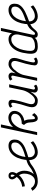

<svg xmlns="http://www.w3.org/2000/svg" viewBox="1673 -2513 854 4240"><g transform="rotate(-90 2100.0 -393.0)"><path d="M346 -493Q357 -511 360.5 -524.5Q364 -538 365 -549Q365 -565 358.5 -574.5Q352 -584 339 -584Q327 -585 320.5 -577.5Q314 -570 314 -557Q314 -542 322.5 -527Q331 -512 346 -493ZM553 -177Q585 -202 635 -220Q685 -238 744 -255Q803 -272 861 -291.5Q919 -311 967.5 -337.5Q1016 -364 1045 -402Q1074 -440 1074 -495Q1074 -533 1051 -552Q1028 -571 997 -571Q943 -571 897.5 -541.5Q852 -512 818.5 -458Q785 -404 766.5 -330Q748 -256 748 -167Q748 -115 782 -82.5Q816 -50 863 -50Q898 -50 935 -61.5Q972 -73 1008 -94.5Q1044 -116 1071 -143L1103 -89Q1070 -58 1027.5 -35Q985 -12 940.5 1Q896 14 854 14Q806 14 767.5 -9Q729 -32 707 -73.5Q685 -115 685 -168Q685 -270 708 -355Q731 -440 773 -502Q815 -564 873 -598Q931 -632 1001 -632Q1065 -632 1101.5 -599.5Q1138 -567 1138 -498Q1138 -440 1114 -397.5Q1090 -355 1049.5 -323Q1009 -291 958 -268Q907 -245 852.5 -227.5Q798 -210 747 -195Q696 -180 654 -164.5Q612 -149 587 -129Q532 -86 471 -54Q410 -22 346 -4Q282 14 217 14Q147 14 92 -19Q37 -52 7 -107L66 -136Q87 -95 127.5 -71Q168 -47 210 -47Q266 -47 305 -79Q344 -111 365 -165.5Q386 -220 386 -286Q386 -319 376 -348Q366 -377 351 -400Q324 -366 284 -338Q244 -310 198 -292.5Q152 -275 106 -271L97 -331Q160 -336 219 -369Q278 -402 313 -452Q287 -477 272.5 -505Q258 -533 258 -553Q258 -588 279.5 -610Q301 -632 338 -632Q377 -632 398.5 -610.5Q420 -589 420 -553Q421 -534 413.5 -508Q406 -482 389 -458Q416 -424 433.5 -377.5Q451 -331 450 -284Q450 -221 432 -169.5Q414 -118 376 -75Q397 -83 422 -94Q447 -105 479.5 -125Q512 -145 553 -177Z M1606 14Q1559 14 1538 -36Q1517 -86 1515 -168Q1514 -203 1499 -236Q1484 -269 1460 -289L1487 -339Q1553 -339 1602.5 -358.5Q1652 -378 1679.5 -413.5Q1707 -449 1707 -497Q1706 -532 1678.5 -553Q1651 -574 1618 -574Q1562 -574 1510 -538Q1458 -502 1419 -436.5Q1380 -371 1362 -283L1299 -294Q1322 -397 1371 -473.5Q1420 -550 1485.5 -592.5Q1551 -635 1622 -635Q1663 -635 1697 -619Q1731 -603 1751 -573.5Q1771 -544 1771 -505Q1771 -450 1744 -403.5Q1717 -357 1668 -325.5Q1619 -294 1553 -283Q1566 -260 1574 -230Q1582 -200 1582 -174Q1583 -117 1588 -82Q1593 -47 1612 -47Q1627 -47 1646 -66.5Q1665 -86 1678 -115L1723 -64Q1696 -29 1668.5 -7.5Q1641 14 1606 14ZM1237 0 1407 -800H1472L1302 0Z M1871 -543 1842 -594Q1856 -612 1884 -622Q1912 -632 1940 -632Q1975 -632 1995.5 -614.5Q2016 -597 2016 -568Q2017 -540 2007.5 -487.5Q1998 -435 1980.5 -365Q1963 -295 1937 -216Q1908 -126 1927.5 -86.5Q1947 -47 2005 -47Q2032 -47 2060.5 -64.5Q2089 -82 2116 -112.5Q2143 -143 2166.5 -179.5Q2190 -216 2206.5 -254.5Q2223 -293 2230 -327L2291 -618H2358L2245 -93Q2244 -88 2243.5 -83Q2243 -78 2243 -74Q2244 -61 2252.5 -54Q2261 -47 2274 -47Q2284 -47 2296 -53Q2308 -59 2322 -73L2351 -24Q2338 -7 2310 3.5Q2282 14 2253 14Q2229 14 2209 2Q2189 -10 2180 -31.5Q2171 -53 2179 -83L2193 -144Q2150 -73 2102 -29.5Q2054 14 2001 14Q1903 14 1868.5 -44Q1834 -102 1873 -222Q1897 -293 1914.5 -356.5Q1932 -420 1941.5 -468.5Q1951 -517 1950 -544Q1950 -557 1941.5 -564Q1933 -571 1919 -571Q1907 -571 1894.5 -563.5Q1882 -556 1871 -543Z M2921 -75 2951 -24Q2937 -7 2909.5 3.5Q2882 14 2853 14Q2818 14 2797.5 -3.5Q2777 -21 2776 -50Q2776 -78 2785.5 -130.5Q2795 -183 2813 -253Q2831 -323 2856 -402Q2885 -492 2866.5 -531.5Q2848 -571 2797 -571Q2771 -571 2741 -553.5Q2711 -536 2683 -505.5Q2655 -475 2630 -438.5Q2605 -402 2587 -363.5Q2569 -325 2562 -291L2501 0H2435L2548 -525Q2548 -530 2549 -535Q2550 -540 2550 -544Q2549 -557 2541 -564Q2533 -571 2518 -571Q2509 -571 2497 -565Q2485 -559 2471 -545L2441 -594Q2455 -612 2483 -622Q2511 -632 2540 -632Q2564 -632 2583.5 -620Q2603 -608 2612.5 -586.5Q2622 -565 2614 -535L2599 -474Q2643 -545 2696 -588.5Q2749 -632 2802 -632Q2892 -632 2925.5 -574Q2959 -516 2919 -396Q2896 -325 2878.5 -261.5Q2861 -198 2851.5 -149.5Q2842 -101 2842 -74Q2843 -62 2851.5 -54.5Q2860 -47 2874 -47Q2885 -47 2898 -54.5Q2911 -62 2921 -75Z M3191 14Q3115 14 3076.5 -17Q3038 -48 3033.5 -119Q3029 -190 3054 -312Q3074 -408 3117 -480Q3160 -552 3222 -592Q3284 -632 3359 -632Q3405 -632 3438.5 -611Q3472 -590 3484 -556L3537 -800H3603L3454 -103Q3450 -78 3453 -62.5Q3456 -47 3481 -47Q3490 -47 3499.5 -55Q3509 -63 3525.5 -83.5Q3542 -104 3570 -139Q3599 -176 3646.5 -201Q3694 -226 3751 -247Q3808 -268 3865 -289Q3922 -310 3969.5 -337Q4017 -364 4045.5 -402Q4074 -440 4074 -495Q4074 -533 4051 -552Q4028 -571 3997 -571Q3943 -571 3897.5 -541.5Q3852 -512 3818.5 -458Q3785 -404 3766.5 -330Q3748 -256 3748 -167Q3748 -115 3782 -82.5Q3816 -50 3863 -50Q3898 -50 3935 -61.5Q3972 -73 4008 -94.5Q4044 -116 4071 -143L4103 -89Q4070 -58 4027.5 -35Q3985 -12 3940.5 1Q3896 14 3854 14Q3806 14 3767.5 -9Q3729 -32 3707 -73.5Q3685 -115 3685 -168Q3685 -270 3708 -355Q3731 -440 3773 -502Q3815 -564 3873 -598Q3931 -632 4001 -632Q4065 -632 4101.5 -599.5Q4138 -567 4138 -498Q4138 -440 4114.5 -397.5Q4091 -355 4050 -322.5Q4009 -290 3959 -264.5Q3909 -239 3855.5 -218.5Q3802 -198 3752 -179Q3702 -160 3662 -138Q3622 -116 3599 -88Q3566 -47 3542 -24.5Q3518 -2 3498.5 6Q3479 14 3460 14Q3425 14 3405.5 -1.5Q3386 -17 3385 -52Q3360 -18 3312 -2Q3264 14 3191 14ZM3195 -47Q3266 -47 3320.5 -70.5Q3375 -94 3394 -131L3457 -414Q3467 -485 3439 -528Q3411 -571 3355 -571Q3298 -571 3250 -537.5Q3202 -504 3167.5 -444.5Q3133 -385 3116 -304Q3095 -207 3096 -150.5Q3097 -94 3121.5 -70.5Q3146 -47 3195 -47Z"/></g></svg>

Font: Victor Mono Thin Light
Style: Italic
Weight: 300
Italic angle: -12°
Monospace: yes
Version: Version 1.561;gftools[0.9.30]